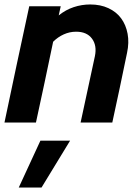

<svg xmlns="http://www.w3.org/2000/svg" viewBox="-21 -549 629 860"><path d="M-1 0Q26 -131 54 -260.5Q82 -390 110 -521H251Q249 -510 246.5 -500.5Q244 -491 242 -480Q273 -505 309 -517Q345 -529 383 -529Q429 -529 464.5 -512.5Q500 -496 521.5 -467Q543 -438 550.5 -398Q558 -358 548 -312Q532 -234 515.5 -156Q499 -78 482 0H340Q356 -75 372 -148.5Q388 -222 404 -297Q414 -345 391 -376Q368 -407 320 -407Q291 -407 264.5 -395Q238 -383 217 -362Q198 -271 179 -181Q160 -91 140 0ZM160 81H293Q261 134 229 186Q197 238 165 291H63Q87 238 111.5 186Q136 134 160 81Z"/></svg>

Font: Rosa Sans
Style: Bold Italic
Weight: 700
Italic angle: -12°
Designer: Pentagram / MCKL
Foundry: Pentagram / MCKL
Version: Version 1.005;September 16, 2019;FontCreator 11.5.0.2425 64-